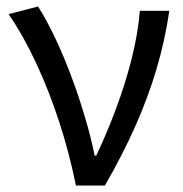

<svg xmlns="http://www.w3.org/2000/svg" viewBox="-20 -577 568 597"><path d="M216.1 0Q195.9 -99.9 164.8 -195.8Q133.7 -291.6 93.8 -377.8Q54 -464 6.8 -533L98.3 -556.8Q126.4 -512.7 153 -455.8Q179.7 -398.9 203 -336.2Q226.3 -273.4 244.7 -211.1Q263.2 -148.8 274.3 -93.2H279.3Q312.4 -162.9 340.7 -238.9Q369.1 -314.8 388.9 -392.5Q408.7 -470.2 414.9 -543.4H506.5Q492.5 -448.5 466.1 -360.3Q439.7 -272.1 400.6 -184.2Q361.5 -96.2 306.1 0Z"/></svg>

Font: Shanggu Sans SC VF
Style: Regular
Weight: 250
Designer: GuiWonder
Version: Version 1.021